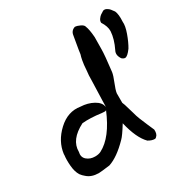

<svg xmlns="http://www.w3.org/2000/svg" viewBox="-180 -940 1085 1113"><g transform="rotate(-30 362.5 -383.0)"><path d="M167 19Q118 19 89 -7Q75 -18 64 -33Q48 -59 44.5 -100Q41 -141 45 -171V-178Q55 -258 121 -319.5Q187 -381 266 -368Q313 -366 350.5 -345.5Q388 -325 392 -294L393 -298L394 -338L398 -460L399 -500Q400 -507 402 -531.5Q404 -556 405 -567.5Q406 -579 409.5 -597.5Q413 -616 418 -631Q420 -650 428.5 -697.5Q437 -745 437 -747Q441 -776 469 -785Q485 -784 504 -774.5Q523 -765 525 -753Q535 -729 539 -676L538 -595Q538 -558 525 -450Q522 -429 506 -390Q490 -351 487 -330V-266L494 -248L513 -184Q519 -160 528 -137.5Q537 -115 551 -82.5Q565 -50 570 -39Q572 -8 557 4Q553 10 546 10Q526 10 503 -4Q456 -51 430 -162Q391 -99 374 -83Q302 -9 241 11Q180 19 167 19ZM716 -745Q727 -721 724 -672Q727 -644 710.5 -598Q694 -552 675 -520Q648 -483 632 -483Q622 -483 611 -493Q590 -524 604 -550Q633 -609 636 -660Q637 -692 613 -729Q612 -742 620.5 -753.5Q629 -765 636 -770Q643 -775 658 -784Q670 -788 682 -781Q694 -774 699.5 -767Q705 -760 716 -745ZM127 -146Q119 -113 141 -94Q163 -75 196 -75Q219 -75 235 -83Q323 -128 385 -278Q383 -272 369.5 -273Q356 -274 354 -274Q282 -284 228 -279Q126 -227 127 -146Z"/></g></svg>

Font: Excalifont
Style: Regular
Weight: 400
Designer: Your Own Font Foundry (Virgil); Ján Filípek / DizajnDesign (Excalifont, modifications)
Foundry: Your Own Font Foundry (Virgil); Ján Filípek / DizajnDesign (Excalifont, modifications)
Version: Version 1.000;Glyphs 3.2 (3227)